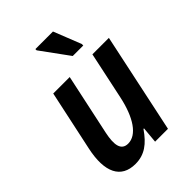

<svg xmlns="http://www.w3.org/2000/svg" viewBox="-225 -869 981 981"><g transform="rotate(-45 265.5 -378.5)"><path d="M326 -607H402V-618L343 -767H216V-758ZM163 10C229 10 274 -24 318 -88H322L314 0H407L522 -542H403L349 -288C323 -164 272 -90 210 -90C159 -90 153 -138 168 -210L239 -542H120L50 -215C19 -71 59 10 163 10Z"/></g></svg>

Font: Noto Sans SemiCondensed SemiBold
Style: Italic
Weight: 600
Width: 4
Italic angle: -12°
Designer: Monotype Design Team
Foundry: Monotype Imaging Inc.
Version: Version 2.013